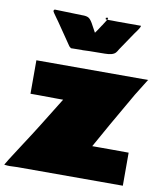

<svg xmlns="http://www.w3.org/2000/svg" viewBox="-95 -955 893 1034"><g transform="rotate(10 351.5 -437.5)"><path d="M222.7 -399.9 111.3 -400.9H71.3V-584H683.1Q682.6 -582.5 681.2 -582.5L626 -493.7Q506.8 -288.1 447.8 -180.7H540L647 -180.2V0.5H70.8Q70.8 0.5 28.3 2Q14.2 2 5.4 0.5L5.9 1Q4.4 1 2 0.2Q-0.5 -0.5 -1.5 -0.5Q3.9 -12.2 66.4 -108.2Q128.9 -204.1 151.4 -240.7L250 -399.9ZM386.7 -829.6 409.2 -865.2H436L466.3 -864.7H592.3Q593.8 -864.7 593.8 -863.3Q593.8 -854.5 565.4 -816.9L500 -720.2Q492.2 -706.1 486.8 -700.2Q472.2 -683.1 427.7 -683.1L343.3 -682.1L307.1 -680.7L300.8 -681.2L243.2 -680.2L233.4 -688.5Q220.2 -708 191.7 -749.5Q163.1 -791 149.9 -810.5L139.6 -824.7Q115.7 -856.9 115.7 -861.8Q115.7 -866.7 121.1 -870.1L272.9 -865.7H278.8Q297.4 -865.2 307.6 -859.1Q317.9 -853 329.6 -833L356 -784.7Q367.2 -799.3 386.7 -830.1ZM399.4 -873.5 408.7 -877 413.1 -870.1 408.7 -865.2H401.4Z"/></g></svg>

Font: Bowlby One
Style: Regular
Weight: 400
Designer: vernon adams
Foundry: vernon adams
Version: Version 1.001